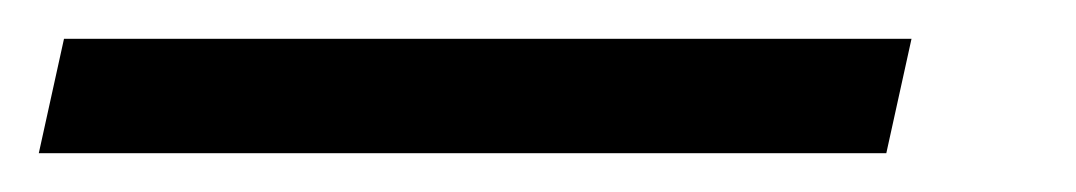

<svg xmlns="http://www.w3.org/2000/svg" viewBox="-107 63 555 99"><path d="M-87 142H350L363 83H-74Z"/></svg>

Font: Noto Serif Tamil SemiCondensed Black
Style: Italic
Weight: 900
Width: 4
Italic angle: -12°
Designer: Indian Type Foundry, Tom Grace, and the Monotype Design Team
Foundry: Monotype Imaging Inc.
Version: Version 2.003